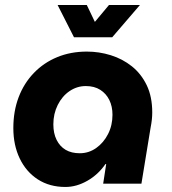

<svg xmlns="http://www.w3.org/2000/svg" viewBox="-20 -730 682 763"><path d="M240 13Q177 13 130.5 -17Q84 -47 58.5 -100Q33 -153 33 -221Q33 -288 54 -343.5Q75 -399 114.5 -440Q154 -481 207.5 -503Q261 -525 325 -525Q374 -525 420.5 -510.5Q467 -496 504 -466.5Q541 -437 563 -391.5Q585 -346 585 -283Q585 -269 583.5 -255Q582 -241 578 -220L542 0H390L402 -78H399Q370 -36 327 -11.5Q284 13 240 13ZM297 -121Q333 -121 362.5 -142Q392 -163 409.5 -197.5Q427 -232 427 -274Q427 -307 414.5 -332.5Q402 -358 378.5 -373Q355 -388 321 -388Q286 -388 256.5 -368Q227 -348 209.5 -313Q192 -278 192 -236Q192 -200 205 -174Q218 -148 241 -134.5Q264 -121 297 -121ZM274 -582 209 -710H325L357 -643L413 -710H536L426 -582Z"/></svg>

Font: MuseoModerno
Style: Bold Italic
Weight: 700
Italic angle: -9°
Designer: Pablo Cosgaya, Héctor Gatti, Marcela Romero, and the Authors of The MuseoModerno Project.
Foundry: Omnibus-Type Team
Version: Version 1.003